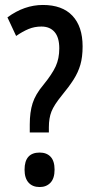

<svg xmlns="http://www.w3.org/2000/svg" viewBox="-20 -744 373 774"><path d="M100 -242Q100 -292 111.5 -328Q123 -364 155 -402Q190 -445 204.5 -476.5Q219 -508 219 -549Q219 -593 200 -615Q181 -637 147 -637Q119 -637 95 -627Q71 -617 45 -599L10 -674Q78 -724 153 -724Q231 -724 272 -680.5Q313 -637 313 -557Q313 -514 304 -483Q295 -452 276.5 -423Q258 -394 229 -359Q198 -321 187.5 -294.5Q177 -268 177 -231V-210H100ZM79 -60Q79 -129 140 -129Q168 -129 184 -112Q200 -95 200 -60Q200 -25 183.5 -7.5Q167 10 140 10Q111 10 95 -8Q79 -26 79 -60Z"/></svg>

Font: Noto Sans Lao Looped ExtraCondensed Medium
Style: Regular
Weight: 500
Width: 2
Designer: Mark Frömberg, Ben Mitchell
Foundry: The Fontpad Ltd
Version: Version 1.002; ttfautohint (v1.8.4.7-5d5b)